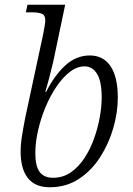

<svg xmlns="http://www.w3.org/2000/svg" viewBox="-20 -780 560 810"><path d="M190 10Q128 10 97.5 -29Q67 -68 67 -140Q67 -171 73 -208.5Q79 -246 87 -286L162 -635Q166 -655 168.5 -671Q171 -687 171 -694Q171 -716 156.5 -722Q142 -728 114 -728H89L96 -760H255L204 -517Q197 -487 187.5 -451Q178 -415 171 -393H175Q209 -461 255 -503.5Q301 -546 359 -546Q416 -546 446.5 -500.5Q477 -455 477 -368Q477 -306 458 -240Q439 -174 402.5 -117Q366 -60 312.5 -25Q259 10 190 10ZM204 -30Q246 -30 279 -53Q312 -76 336.5 -113.5Q361 -151 377 -196Q393 -241 401 -286Q409 -331 409 -368Q409 -437 389.5 -468.5Q370 -500 337 -500Q305 -500 275 -477Q245 -454 218.5 -415Q192 -376 172 -328Q152 -280 140.5 -229.5Q129 -179 129 -133Q129 -80 147 -55Q165 -30 204 -30Z"/></svg>

Font: Noto Serif Light
Style: Italic
Weight: 300
Italic angle: -12°
Designer: Monotype Design Team
Foundry: Monotype Imaging Inc.
Version: Version 2.013